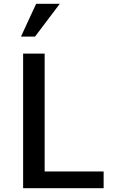

<svg xmlns="http://www.w3.org/2000/svg" viewBox="-20 -994 603 1014"><path d="M102.1 -710.9H215.8V-88.4H527.3V0H102.1ZM90.8 -800.8 170.9 -974.1H295.9L165 -800.8Z"/></svg>

Font: Monda Medium
Style: Regular
Weight: 500
Designer: Vernon Adams
Foundry: Vernon Adams
Version: Version 2.200